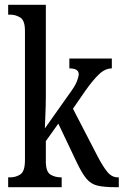

<svg xmlns="http://www.w3.org/2000/svg" viewBox="-20 -780 515 800"><path d="M14 0V-41H22Q46 -41 65 -53.5Q84 -66 84 -113V-651Q84 -695 64.5 -707Q45 -719 22 -719H14V-760H171V-375Q171 -362 170.5 -341Q170 -320 169 -298.5Q168 -277 167.5 -262Q167 -247 167 -245L266 -385Q292 -420 300 -440Q308 -460 308 -471Q308 -495 269 -495V-536H446V-495Q418 -495 392 -470Q366 -445 335 -401L284 -327L388 -126Q409 -86 427.5 -63.5Q446 -41 471 -41H475V0H463Q414 0 386.5 -6.5Q359 -13 340.5 -35Q322 -57 300 -103L223 -265L171 -192V-108Q171 -64 190.5 -52.5Q210 -41 233 -41H237V0Z"/></svg>

Font: Noto Serif Thai ExtraCondensed
Style: Regular
Weight: 400
Width: 2
Designer: Monotype Design Team
Foundry: Monotype Imaging Inc.
Version: Version 2.002; ttfautohint (v1.8.4.7-5d5b)